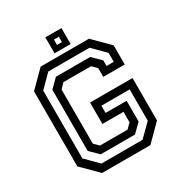

<svg xmlns="http://www.w3.org/2000/svg" viewBox="-192 -962 1024 1094"><g transform="rotate(-30 319.5 -415.5)"><path d="M160.5 0 57.5 -103V-597L160.5 -700H478.5L581.5 -597V-471H440.5V-528L410 -558.5H228.5L198.5 -527V-171.5L228.5 -141.5H410L440.5 -172V-241H302V-382H581.5V-103L478.5 0ZM184.5 -48.5H455L535 -128V-334H349V-286.5H487.5V-150L432.5 -96H207.5L152.5 -149.5V-552.5L207 -606.5H432.5L487.5 -552.5V-515.5H535V-574.5L455 -654H184.5L105 -574.5V-128ZM267 -726V-831H373V-726ZM303 -760.5H335.5V-795.5H303Z"/></g></svg>

Font: Tourney Thin Medium
Style: Regular
Weight: 500
Version: Version 1.015